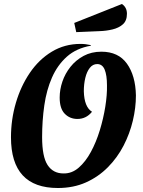

<svg xmlns="http://www.w3.org/2000/svg" viewBox="-20 -920 715 962"><path d="M270 22Q35 22 35 -232Q35 -321 59.5 -404.5Q84 -488 129.5 -555Q175 -622 239.5 -661Q304 -700 383 -700Q397 -700 409 -698.5Q421 -697 435 -694V-691Q362 -678 315 -636Q268 -594 240.5 -531.5Q213 -469 202 -392Q191 -315 191 -233Q191 -135 218.5 -93Q246 -51 298 -51Q340 -50 374.5 -80Q409 -110 435.5 -159Q462 -208 480 -267Q498 -326 507.5 -385Q517 -444 516 -492Q516 -543 504.5 -571Q493 -599 467 -599Q445 -599 430 -580Q415 -561 407.5 -530Q400 -499 400 -463Q402 -384 441 -360Q412 -324 368 -324Q330 -324 304.5 -350Q279 -376 279 -431Q279 -471 292.5 -511Q306 -551 333 -585Q360 -619 399 -640Q438 -661 488 -661Q573 -661 616 -601Q659 -541 661 -442Q661 -380 645.5 -315Q630 -250 599 -190Q568 -130 520.5 -82Q473 -34 410.5 -6Q348 22 270 22ZM362 -759 352 -805 591 -900Q616 -883 616 -851Q616 -816 595.5 -798Q575 -780 543.5 -772.5Q512 -765 479 -764Z"/></svg>

Font: Sansita Swashed SemiBold
Style: Regular
Weight: 600
Designer: Pablo Cosgaya
Foundry: Omnibus-Type
Version: Version 1.003; ttfautohint (v1.8.3)